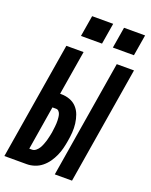

<svg xmlns="http://www.w3.org/2000/svg" viewBox="-190 -1041 889 1131"><g transform="rotate(20 254.5 -475.5)"><path d="M298 0 419 -735H527L406 0ZM-18 0 103 -735H211L165 -457H173Q201 -457 226.5 -447.5Q252 -438 269.5 -419Q287 -400 296 -375Q305 -350 308.5 -322.5Q312 -295 310 -267Q308 -239 303 -211Q299 -187 293 -163Q287 -139 276.5 -115.5Q266 -92 251 -70.5Q236 -49 215.5 -32.5Q195 -16 170.5 -8Q146 0 122 0ZM105 -91H122Q135 -91 146.5 -100.5Q158 -110 165 -122Q172 -134 177 -147Q182 -160 186 -173Q190 -186 192.5 -199.5Q195 -213 198 -226Q199 -236 200.5 -246Q202 -256 203 -266Q204 -276 204.5 -286Q205 -296 204.5 -305.5Q204 -315 203 -324.5Q202 -334 199 -343Q196 -352 189.5 -359Q183 -366 173 -366H150ZM364 -819 386 -951H518L496 -819ZM164 -819 186 -951H318L296 -819Z"/></g></svg>

Font: Iosevka SS04 Extrabold Oblique
Style: Regular
Weight: 800
Italic angle: -9°
Monospace: yes
Designer: Belleve Invis
Foundry: Belleve Invis
Version: Version 19.0.0; ttfautohint (v1.8.4)